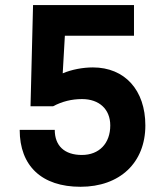

<svg xmlns="http://www.w3.org/2000/svg" viewBox="-20 -713 626 743"><path d="M291.5 9.8C443.8 9.8 542.5 -83.5 542.5 -227.5C542.5 -364.3 462.9 -452.1 339.4 -452.1C300.3 -452.1 256.8 -443.8 222.7 -429.2L231 -574.7H498.5V-693.4H107.9L98.1 -301.8H185.5C220.2 -320.3 257.3 -329.6 297.4 -329.6C364.3 -329.6 406.7 -290 406.7 -227.5C406.7 -158.2 363.8 -113.3 296.9 -113.3C229.5 -113.3 191.9 -148.9 191.9 -210.4H56.2C56.2 -70.8 141.6 9.8 291.5 9.8Z"/></svg>

Font: Cascadia Mono NF
Style: Bold
Weight: 700
Monospace: yes
Designer: Aaron Bell
Foundry: Saja Typeworks
Version: Version 2404.023